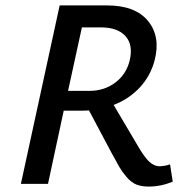

<svg xmlns="http://www.w3.org/2000/svg" viewBox="-20 -678 693 708"><path d="M607 -72 617 -8Q573 10 528 10Q502 10 483 2.5Q464 -5 447 -25Q430 -45 420.5 -61.5Q411 -78 392 -113L308 -271Q300 -270 285 -270H215L157 0H57L200 -658H375Q479 -658 526 -600.5Q573 -543 550 -455Q535 -398 495.5 -355.5Q456 -313 399 -291L486 -144Q511 -100 529.5 -82.5Q548 -65 568 -65Q587 -65 607 -72ZM231 -343H311Q364 -343 404.5 -373Q445 -403 458 -454Q472 -512 443 -544.5Q414 -577 352 -577H282Z"/></svg>

Font: EauTestInfant Semibold
Style: Italic
Weight: 600
Italic angle: -12°
Designer: Christian Thalmann (Catharsis Fonts)
Version: Version 0.001;PS 000.001;hotconv 1.0.88;makeotf.lib2.5.64775